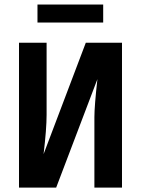

<svg xmlns="http://www.w3.org/2000/svg" viewBox="-20 -853 640 873"><path d="M66.4 0V-658.7H191.9V-330.6Q191.9 -267.1 178.2 -152.3L370.1 -658.7H534.7V0H409.2V-320.3Q409.2 -370.1 422.9 -493.2L235.4 0ZM150.4 -832.5H449.2V-750.5H150.4Z"/></svg>

Font: Liberation Mono
Style: Bold
Weight: 700
Monospace: yes
Designer: Steve Matteson
Foundry: Ascender Corporation
Version: Version 2.1.5